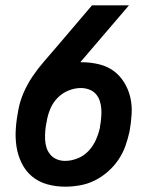

<svg xmlns="http://www.w3.org/2000/svg" viewBox="-20 -690 590 722"><path d="M225 12Q190 12 157.5 3Q125 -6 100.5 -26.5Q76 -47 61.5 -76.5Q47 -106 42 -139Q37 -172 39.5 -207Q42 -242 49 -277Q55 -310 69 -342Q83 -374 103 -403.5Q123 -433 147 -460.5Q171 -488 194 -515L326 -670H465L282 -456H287Q320 -456 351.5 -448.5Q383 -441 407 -423.5Q431 -406 447 -380Q463 -354 470 -324Q477 -294 475 -261Q473 -228 467 -195Q461 -168 451.5 -141Q442 -114 425 -89Q408 -64 385 -44Q362 -24 335.5 -11Q309 2 280.5 7Q252 12 225 12ZM225 -85Q248 -85 272 -94.5Q296 -104 313.5 -123Q331 -142 341 -165Q351 -188 356 -211V-214Q359 -230 360.5 -247Q362 -264 361 -280Q360 -296 355 -311Q350 -326 340 -337Q330 -348 315 -353.5Q300 -359 284 -359Q261 -359 237.5 -349.5Q214 -340 196.5 -322Q179 -304 169.5 -281.5Q160 -259 156 -236V-235Q152 -218 150.5 -201Q149 -184 149.5 -167.5Q150 -151 154.5 -136Q159 -121 169 -109Q179 -97 193.5 -91Q208 -85 225 -85Z"/></svg>

Font: Lode Term
Style: Bold Italic
Weight: 700
Italic angle: -11°
Monospace: yes
Designer: Belleve Invis
Foundry: Belleve Invis
Version: Version 29.2.0